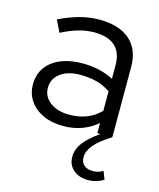

<svg xmlns="http://www.w3.org/2000/svg" viewBox="-110 -590 737 890"><g transform="rotate(15 258.0 -145.0)"><path d="M397 221Q353 221 326 197.5Q299 174 299 135Q299 100 322.5 68Q346 36 398 0H383V-49Q349 -20 308.5 -5.5Q268 9 221 9Q166 9 124.5 -10Q83 -29 59.5 -63Q36 -97 36 -142Q36 -213 90 -254Q144 -295 236 -295Q317 -295 383 -261V-327Q383 -387 349 -417.5Q315 -448 250 -448Q213 -448 175.5 -437.5Q138 -427 93 -404L65 -461Q119 -487 165 -499Q211 -511 257 -511Q352 -511 403.5 -466Q455 -421 455 -337V0Q400 34 375 64Q350 94 350 123Q350 148 365 161.5Q380 175 408 175Q421 175 433.5 171.5Q446 168 456 161L471 200Q455 210 436.5 215.5Q418 221 397 221ZM234 -49Q279 -49 316 -63Q353 -77 383 -107V-201Q352 -222 317 -231.5Q282 -241 238 -241Q178 -241 142.5 -214.5Q107 -188 107 -144Q107 -102 142.5 -75.5Q178 -49 234 -49Z"/></g></svg>

Font: Red Hat Display VF
Style: Regular
Weight: 300
Designer: Pentagram, MCKL
Foundry: Pentagram, MCKL
Version: Version 1.023